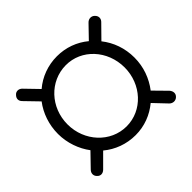

<svg xmlns="http://www.w3.org/2000/svg" viewBox="-127 -672 854 854"><g transform="rotate(-45 300.0 -245.0)"><path d="M52 10C63 22 79 21 91 9L151 -51C192 -17 244 3 302 3C358 3 409 -17 450 -51L507 9C519 21 537 21 548 10C560 -1 559 -17 548 -30L489 -90C522 -133 542 -186 542 -245C542 -304 523 -357 489 -400L548 -460C561 -472 561 -489 548 -501C537 -512 519 -512 507 -499L450 -440C409 -474 358 -493 302 -493C245 -493 192 -473 151 -438L92 -499C80 -512 62 -512 52 -500C40 -488 40 -473 52 -461L112 -399C80 -357 61 -303 61 -245C61 -188 81 -133 112 -92L52 -30C40 -18 40 -1 52 10ZM301 -53C201 -53 121 -139 121 -245C121 -352 201 -436 301 -437C401 -438 480 -352 480 -245C480 -139 401 -53 301 -53Z"/></g></svg>

Font: SN Pro Light
Style: Italic
Weight: 300
Italic angle: -8.99998°
Designer: Tobias Whetton
Foundry: Supernotes
Version: Version 1.001;Glyphs 3.2 (3249)